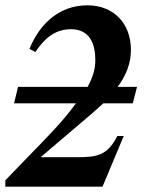

<svg xmlns="http://www.w3.org/2000/svg" viewBox="-47 -703 567 723"><path d="M469 -376H396C427 -418 446 -463 446 -515C446 -614 382 -683 282 -683C176 -683 102 -613 64 -519L86 -507C119 -556 158 -593 220 -593C291 -593 312 -538 312 -476C312 -440 300 -407 283 -376H21L6 -314H239C189 -244 122 -178 62 -116L-27 -24V0H339L419 -191H395C358 -119 321 -111 244 -111H106L302 -278L342 -314H453Z"/></svg>

Font: STIXGeneral
Style: Bold Italic
Weight: 700
Italic angle: -16.33°
Designer: MicroPress Inc., with final additions and corrections provided by Coen Hoffman, Elsevier (retired)
Version: Version 1.1.0